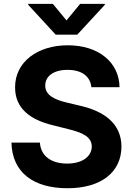

<svg xmlns="http://www.w3.org/2000/svg" viewBox="-20 -974 695 1004"><path d="M457.7 -518.1H605.1C603 -647.7 496.4 -737.2 334.5 -737.2C175.1 -737.2 58.2 -649.1 58.9 -517C58.6 -409.8 134.2 -348.4 257.1 -318.9L336.3 -299C415.5 -279.8 459.5 -257.1 459.9 -208.1C459.5 -154.8 409.1 -118.6 331 -118.6C251.1 -118.6 193.5 -155.5 188.6 -228.3H39.8C43.7 -71 156.2 10.3 332.7 10.3C510.3 10.3 614.7 -74.6 615.1 -207.7C614.7 -328.8 523.4 -393.1 397 -421.5L331.7 -437.1C268.5 -451.7 215.6 -475.1 216.6 -527.3C216.6 -574.2 258.2 -608.7 333.5 -608.7C407 -608.7 452.1 -575.3 457.7 -518.1ZM256.4 -953.8H127.5V-948.9L271.3 -792.6H383.9L528.1 -948.9V-953.8H399.1L327.8 -867.2Z"/></svg>

Font: Karasuma Gothic
Style: Bold
Weight: 700
Designer: Rasmus Andersson / Ryoko Nishizuka
Foundry: Genbu
Version: Version 1.00